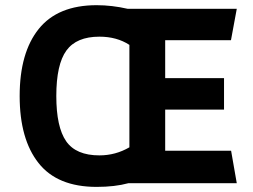

<svg xmlns="http://www.w3.org/2000/svg" viewBox="-20 -710 981 744"><path d="M354.5 14.2Q202.1 14.2 129.2 -78.4Q56.2 -170.9 56.2 -337.9Q56.2 -505.9 130.1 -597.9Q204.1 -689.9 354.5 -689.9Q413.6 -689.9 475.1 -675.8H897.5L875 -554.2H620.1V-407.2H848.1V-285.2H620.1V-126H875.5L897.5 0H477.1Q425.3 14.2 354.5 14.2ZM365.2 -107.9Q427.7 -107.9 481.4 -139.2V-536.1Q432.6 -567.9 365.2 -567.9Q276.4 -567.9 237.3 -514.2Q198.2 -460.4 198.2 -337.9Q198.2 -217.8 236.3 -162.8Q274.4 -107.9 365.2 -107.9Z"/></svg>

Font: Cadman
Style: Bold
Weight: 700
Designer: Paul James MIller
Foundry: High-Logic / Made with FontCreator
Version: Version 2.114;March 28, 2021;FontCreator 13.0.0.2683 64-bit